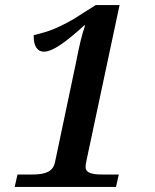

<svg xmlns="http://www.w3.org/2000/svg" viewBox="-20 -738 611 758"><path d="M38 0H438L449 -49H386C347 -49 318 -54 318 -78C318 -89 320 -96 322 -107L452 -718H358L271 -663C189 -616 161 -612 113 -599C112 -554 129 -534 153 -534C190 -534 243 -575 313 -638H316C301 -594 294 -561 279 -486L197 -97C189 -61 161 -49 107 -49H49Z"/></svg>

Font: Noto Serif Semi
Style: Italic
Weight: 600
Italic angle: -12°
Designer: Monotype Design Team
Foundry: Monotype Imaging Inc.
Version: Version 1.901